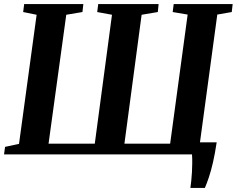

<svg xmlns="http://www.w3.org/2000/svg" viewBox="-22 -763 1170 949"><path d="M919 166Q921.5 149.5 923.5 129.2Q925.5 109 926.8 87.2Q928 65.5 928.2 43.2Q928.5 21 927 0L889 -59.5H1049Q1040.5 -3 1030.8 39.2Q1021 81.5 1010.8 112.2Q1000.5 143 990.5 166ZM-2 0 3 -37 72 -52 159 -690 92.5 -703.5 97.5 -743H390L385.5 -703.5L305.5 -690L218 -53H446.5L531.5 -690L458.5 -703.5L463.5 -743H762L758 -703.5L678 -690L593 -53H819L905.5 -691L831.5 -703.5L836.5 -743H1128L1123.5 -703.5L1052 -691L965.5 -53L1037.5 -37L1033 0Z"/></svg>

Font: Merriweather 60pt
Style: Bold Italic
Weight: 700
Italic angle: -7.8°
Version: Version 2.101